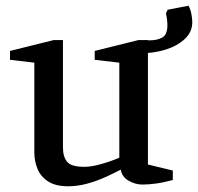

<svg xmlns="http://www.w3.org/2000/svg" viewBox="-20 -641 692 671"><path d="M218 10Q174 10 148 -7Q122 -24 111 -51Q100 -78 100 -108V-422L15 -432V-463L168 -501H200V-126Q200 -93 214.5 -75.5Q229 -58 275 -58Q300 -58 335 -68Q370 -78 397 -90V-422L311 -432V-463L464 -501H497V-66L584 -45V-12Q551 -3 525 0.5Q499 4 477 4Q453 4 429.5 -9.5Q406 -23 402 -48Q377 -35 347 -21.5Q317 -8 284 1Q251 10 218 10ZM464 -455V-500H502Q530 -500 547.5 -510Q565 -520 565 -553Q565 -572 560 -594L566 -607L639 -621Q646 -608 649 -591.5Q652 -575 652 -564Q652 -529 625.5 -504.5Q599 -480 558.5 -467.5Q518 -455 474 -455Z"/></svg>

Font: Manuale Medium
Style: Regular
Weight: 500
Designer: Eduardo Tunni / Pablo Cosgaya
Foundry: Eduardo Tunni / Pablo Cosgaya
Version: Version 1.002